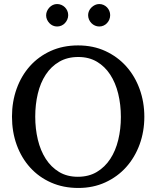

<svg xmlns="http://www.w3.org/2000/svg" viewBox="-20 -911 771 947"><path d="M576.2 -334Q576.2 -395 563 -449Q549.8 -502.9 523.4 -543.2Q497.1 -583.5 457.8 -606.7Q418.5 -629.9 366.2 -629.9Q312 -629.9 272 -606.4Q231.9 -583 205.6 -542.7Q179.2 -502.4 166.5 -449Q153.8 -395.5 153.8 -335.9Q153.8 -275.9 166.7 -221.9Q179.7 -168 205.8 -127.4Q231.9 -86.9 271.2 -63Q310.5 -39.1 363.8 -39.1Q418 -39.1 457.8 -63Q497.6 -86.9 523.9 -127.2Q550.3 -167.5 563.2 -220.9Q576.2 -274.4 576.2 -334ZM691.9 -335Q691.9 -262.2 668.5 -198.2Q645 -134.3 602.3 -86.7Q559.6 -39.1 499.5 -11.5Q439.5 16.1 366.2 16.1Q292.5 16.1 232.2 -10.5Q171.9 -37.1 128.9 -84.5Q85.9 -131.8 62.5 -196Q39.1 -260.3 39.1 -335.9Q39.1 -409.2 62 -473.1Q85 -537.1 127.4 -584.7Q169.9 -632.3 230.2 -659.7Q290.5 -687 365.2 -687Q439.5 -687 499.8 -659.2Q560.1 -631.3 602.8 -583.5Q645.5 -535.6 668.7 -471.7Q691.9 -407.7 691.9 -335ZM316.4 -836.4Q316.4 -825.2 312 -814.9Q307.6 -804.7 300.3 -796.9Q293 -789.1 283 -784.7Q272.9 -780.3 261.7 -780.3Q250.5 -780.3 240.7 -784.7Q231 -789.1 223.6 -796.9Q216.3 -804.7 211.9 -814.5Q207.5 -824.2 207.5 -835.4Q207.5 -846.2 211.9 -856.2Q216.3 -866.2 223.6 -874Q231 -881.8 240.7 -886.5Q250.5 -891.1 261.7 -891.1Q272.9 -891.1 283 -886.7Q293 -882.3 300.3 -875Q307.6 -867.7 312 -857.7Q316.4 -847.7 316.4 -836.4ZM523.4 -836.4Q523.4 -825.2 519.3 -814.9Q515.1 -804.7 507.8 -796.9Q500.5 -789.1 490.7 -784.7Q481 -780.3 469.7 -780.3Q458.5 -780.3 448.5 -784.7Q438.5 -789.1 430.9 -796.9Q423.3 -804.7 418.9 -814.9Q414.6 -825.2 414.6 -836.4Q414.6 -846.7 418.9 -856.7Q423.3 -866.7 431.2 -874.3Q439 -881.8 448.7 -886.5Q458.5 -891.1 469.7 -891.1Q481 -891.1 490.7 -886.7Q500.5 -882.3 507.8 -874.8Q515.1 -867.2 519.3 -857.2Q523.4 -847.2 523.4 -836.4Z"/></svg>

Font: BabelStone Ogham Bound
Style: Italic
Weight: 400
Italic angle: -30°
Designer: Andrew West
Foundry: BabelStone
Version: Version 2.02 March 14, 2022